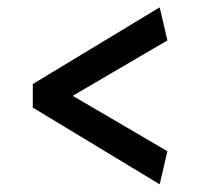

<svg xmlns="http://www.w3.org/2000/svg" viewBox="-20 -558 540 517"><path d="M68.3 -268.3 410 -61.7 430.8 -150.8 175.8 -300 430.8 -449.2 410 -538.3 68.3 -331.7V-300Z"/></svg>

Font: Boon SemiBold
Style: Regular
Weight: 600
Designer: Sungsit Sawaiwan
Foundry: FontUni
Version: Version 2.0